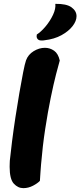

<svg xmlns="http://www.w3.org/2000/svg" viewBox="-20 -971 417 996"><path d="M101 5Q73 5 51.5 -18.5Q30 -42 30 -106Q30 -117 30.5 -125.5Q31 -134 31 -138Q35 -178 42.5 -237.5Q50 -297 60 -362.5Q70 -428 80.5 -489Q91 -550 100 -595.5Q109 -641 115 -658Q126 -688 154.5 -705.5Q183 -723 213 -723Q239 -723 260.5 -708Q282 -693 290 -657Q284 -637 271 -586.5Q258 -536 243 -463Q228 -390 214.5 -302Q201 -214 193 -118Q192 -101 190 -78.5Q188 -56 187 -33Q175 -20 151 -7.5Q127 5 101 5ZM195 -761Q182 -761 176 -767.5Q170 -774 170 -783Q170 -789 171 -792Q193 -806 216.5 -834Q240 -862 255 -894Q270 -926 267 -951Q325 -952 351 -933Q377 -914 377 -887Q377 -862 356.5 -835.5Q336 -809 299 -788.5Q262 -768 210 -762Q206 -761 202.5 -761Q199 -761 195 -761Z"/></svg>

Font: Agbalumo
Style: Regular
Weight: 400
Designer: Raphael Alegbeleye
Foundry: Sorkin Type Co.
Version: Version 1.000; ttfautohint (v1.8.4)